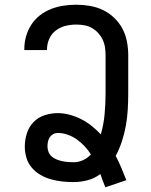

<svg xmlns="http://www.w3.org/2000/svg" viewBox="-20 -763 640 813"><path d="M426 30Q420 16 415 2Q410 -12 405 -26Q381 -8 351.5 0Q322 8 292 8Q268 8 244 5.5Q220 3 196.5 -3.5Q173 -10 152 -22Q131 -34 115 -52.5Q99 -71 92 -94.5Q85 -118 85 -142Q85 -170 93.5 -197.5Q102 -225 121.5 -245.5Q141 -266 168.5 -275Q196 -284 224 -284Q250 -284 275.5 -277Q301 -270 324.5 -258Q348 -246 368.5 -229.5Q389 -213 407 -194Q419 -236 423 -280Q427 -324 427 -368V-529Q427 -546 424.5 -563Q422 -580 414.5 -595.5Q407 -611 395.5 -623.5Q384 -636 369 -644.5Q354 -653 337 -656Q320 -659 303 -659Q280 -659 257.5 -653.5Q235 -648 216.5 -634Q198 -620 188.5 -598.5Q179 -577 179 -554V-551H83V-556Q83 -583 90.5 -609.5Q98 -636 113 -659Q128 -682 149.5 -698.5Q171 -715 196.5 -725Q222 -735 249 -739Q276 -743 303 -743Q332 -743 361 -738Q390 -733 416 -720.5Q442 -708 463.5 -687.5Q485 -667 498.5 -641.5Q512 -616 517.5 -587Q523 -558 523 -529V-368Q523 -333 521 -299Q519 -265 513 -231.5Q507 -198 496.5 -165.5Q486 -133 470 -103Q483 -78 494 -52Q505 -26 515 0ZM292 -76Q313 -76 332 -85Q351 -94 365 -109Q353 -128 338 -144Q323 -160 305.5 -172.5Q288 -185 267 -192.5Q246 -200 224 -200Q214 -200 205 -195Q196 -190 190.5 -181.5Q185 -173 183 -163Q181 -153 181 -143Q181 -131 185.5 -119.5Q190 -108 199.5 -100Q209 -92 220.5 -87.5Q232 -83 244 -80.5Q256 -78 268 -77Q280 -76 292 -76Z"/></svg>

Font: Iosevka Medium Extended
Style: Regular
Weight: 500
Width: 7
Monospace: yes
Designer: Belleve Invis
Foundry: Belleve Invis
Version: Version 32.5.0; ttfautohint (v1.8.4)